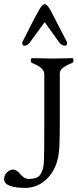

<svg xmlns="http://www.w3.org/2000/svg" viewBox="-109 -733 375 928"><path d="M37 -530Q24 -512 9 -512Q3 -512 0 -518Q-3 -524 1 -533Q58 -647 79 -684Q96 -713 107 -713Q118 -713 135 -684L213 -533Q217 -524 214 -518Q211 -512 205 -512Q189 -512 176 -530L107 -626ZM105 -376Q105 -391 89 -405Q77 -416 45 -429Q42 -430 40.5 -436Q39 -442 40.5 -447Q42 -452 45 -452Q67 -452 96.5 -451Q126 -450 145 -450Q163 -450 191 -451Q219 -452 240 -452Q246 -452 246 -441.5Q246 -431 240 -429Q206 -415 194 -404Q180 -394 180 -376V-136Q180 -28 175 9Q165 83 121 128Q75 175 14 175Q-32 175 -56 167Q-88 156 -89 136Q-90 103 -58 89Q-47 84 -34.5 89.5Q-22 95 -15 104Q7 132 30 132Q71 132 85 112Q101 89 103 52Q105 13 105 -86Z"/></svg>

Font: EB Garamond
Style: SC
Weight: 400
Version: Version 000.010